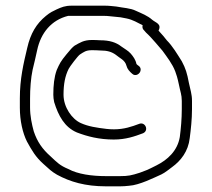

<svg xmlns="http://www.w3.org/2000/svg" viewBox="-20 -654 746 677"><path d="M483 -565C481 -557.7 482.7 -551.7 488 -547L495 -539C504.3 -530.9 521.1 -512.2 529 -503L553 -475C568.6 -453.2 587.8 -429.1 598 -402L604 -384C606 -377.3 608.3 -367.7 611 -355C615.4 -331.8 621 -320.2 621 -298V-269C621 -235.5 617.9 -200.2 614 -171C605.8 -121.7 570.2 -90.1 532 -71L512 -61C504.7 -57 491.7 -51.7 473 -45C443.5 -35.5 431.9 -33 404 -33H353C303.2 -33 254 -40 221 -58C191.2 -70.4 181.8 -80.6 158 -103C129.7 -128 111.5 -153.6 99 -191C92.4 -215.1 86 -244.4 86 -275V-306.5C86 -341.4 88.7 -378.5 95 -408C101.3 -431.6 105 -451.7 111 -477C123.9 -538.2 161.2 -583.3 220 -598H348C354 -598 359.7 -597.7 365 -597L405 -593C411 -591.7 418 -590.3 426 -589C448.2 -584.6 465.6 -573.7 483 -565ZM539 -546C550.9 -569.7 529.6 -573.5 517 -584C500.1 -599 480.4 -606.3 459 -616C440.1 -625.5 414.1 -626.2 390 -631L370 -633C363.3 -633.7 356 -634 348 -634H233C209 -634 197.1 -628.6 180 -621L162 -612C156 -608.7 149.3 -604 142 -598C108.1 -570.3 87.5 -535.7 76 -485C62.9 -430 50 -376.2 50 -307.5V-274C50 -228.8 59.8 -185.4 75 -155C92.8 -122.9 105.1 -101 133 -76C154.2 -57.2 159.8 -50.4 181 -38C227 -12.9 280.5 3 353 3H404C413.3 3 423.7 2.3 435 1C471.1 -1 524.6 -28.1 549 -39C563.7 -46.3 573.1 -54.9 587 -65C617.2 -86.9 643.8 -120.1 649 -167C653 -197.2 657 -234 657 -269V-298C657 -322.9 650.9 -337.6 646 -362C639.6 -395.8 634.7 -412.5 621 -438C604.8 -463.5 588.7 -491.3 568 -512L556 -527C552 -531.7 546.3 -538 539 -546ZM476 -408.5C476 -413.5 474 -417.7 470 -421C468.4 -422.3 461 -427.2 461 -429C458.2 -443.1 449.7 -455 441 -465C431.1 -476.1 420.2 -480.9 408 -490C389.1 -504.7 366.5 -512 333 -512C323 -512.7 313.3 -513 304 -513C275 -513 261.3 -503.2 243 -493C236.3 -488.3 226.7 -478 214 -462C194 -437.8 190.2 -430 180 -407C171 -382.3 168 -352.8 168 -320C168 -312 169 -303.3 171 -294C185.8 -246 207.5 -205.6 251 -187C288.2 -172.7 330.3 -162 381 -162C423.4 -162 454.7 -173 484 -184C506.7 -193.7 492 -226.4 470 -217C444.9 -207.6 417.5 -198 382 -198C372.7 -198 363.8 -198.5 355.5 -199.5C321.4 -203.6 291.4 -208 265 -220C233.9 -233.8 204 -275.9 204 -320C204 -358 209.6 -386.2 222 -411C225.2 -418.2 255 -457.8 262 -462C275.6 -470.5 282.5 -477 304 -477C313.3 -477 323 -476.7 333 -476C358.7 -476 373.7 -471.2 388 -461C402.1 -448.7 420.8 -442.7 426 -422C428.8 -410.6 437.1 -401.6 446 -394C457.5 -382.5 476 -393.8 476 -408.5Z"/></svg>

Font: HoneyBee
Style: Lit
Weight: 300
Foundry: Cannot Into Space Fonts
Version: Version 0.89